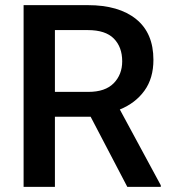

<svg xmlns="http://www.w3.org/2000/svg" viewBox="-20 -731 669 751"><path d="M478 0 334.5 -274.4H194.8V0H72.3V-710.9H323.7Q444.8 -710.9 512.5 -656.2Q580.1 -601.6 580.1 -497.1Q580.1 -424.8 544.9 -376.2Q509.8 -327.6 448.7 -302.7L608.9 -6.3V0ZM323.7 -613.3H194.8V-371.6H325.7Q391.6 -371.6 424.8 -405.5Q458 -439.5 458 -491.2Q458 -546.9 425.3 -580.1Q392.6 -613.3 323.7 -613.3Z"/></svg>

Font: Vazirmatn FD Medium
Style: Regular
Weight: 500
Designer: Saber Rastikerdar
Foundry: Saber Rastikerdar
Version: Version 33.003